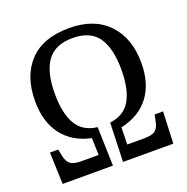

<svg xmlns="http://www.w3.org/2000/svg" viewBox="-129 -845 938 965"><g transform="rotate(-20 340.0 -362.5)"><path d="M38 -170H82L89 -137Q95 -103 112.5 -89Q130 -75 172 -75H264L261 -166Q162 -187 109 -257Q56 -327 56 -437Q56 -571 128.5 -648Q201 -725 342 -725Q476 -725 550 -647Q624 -569 624 -437Q624 -327 571.5 -257.5Q519 -188 419 -166L417 -75H508Q550 -75 567.5 -89Q585 -103 591 -137L598 -170H643L636 0H367L374 -208Q450 -217 484 -275.5Q518 -334 518 -439Q518 -554 476.5 -613Q435 -672 341 -672Q247 -672 204.5 -613Q162 -554 162 -439Q162 -334 196 -275.5Q230 -217 307 -208L313 0H44Z"/></g></svg>

Font: Noto Serif Narrow
Style: Regular
Weight: 400
Width: 4
Designer: Monotype Design Team
Foundry: Monotype Imaging Inc.
Version: Version 1.001